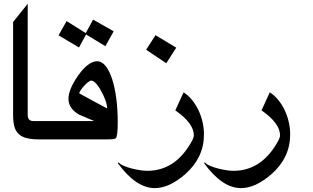

<svg xmlns="http://www.w3.org/2000/svg" viewBox="-20 -805 1641 1008"><path d="M231 -73.2H185.1Q145.5 -73.2 119.1 -80.1Q92.8 -86.9 77.1 -102.3Q61.5 -117.7 55.2 -141.8Q48.8 -166 48.8 -201.2V-689.5L125.5 -785.2V-201.2Q125.5 -169.4 155.3 -169.4H231Z M287.6 -619.6 329.6 -694.3 430.2 -631.3 468.8 -702.1 576.7 -640.6 533.2 -562.5 432.1 -624 394.5 -555.7ZM542.5 -239.3Q542.5 -248.5 538.6 -262.5Q534.7 -276.4 528.1 -292.2Q521.5 -308.1 512.9 -324Q504.4 -339.8 495.4 -352.8Q486.3 -365.7 476.8 -373.8Q467.3 -381.8 459.5 -381.8Q452.6 -381.8 442.6 -374Q432.6 -366.2 422.6 -355.5Q412.6 -344.7 405 -333.5Q397.5 -322.3 395.5 -315.4Q432.6 -294.9 468.8 -275.1Q504.9 -255.4 542 -235.8Q542.5 -236.3 542.5 -239.3ZM598.1 -163.6Q598.1 -92.3 588.4 -79.6Q583.5 -73.2 541.5 -73.2H201.7V-169.4H475.1L394.5 -203.6Q339.4 -235.8 339.4 -286.1Q339.4 -335.4 389.6 -407.7Q416.5 -445.8 441.7 -464.6Q466.8 -483.4 489.7 -483.4Q514.6 -483.4 534.7 -458.3Q554.7 -433.1 568.8 -389.4Q583 -345.7 590.6 -287.6Q598.1 -229.5 598.1 -163.6Z M905.3 -554.7 853 -473.1 747.1 -543.9 796.4 -620.1ZM1050.8 -99.6Q1050.8 -38.1 1026.4 13.7Q1002 65.4 953.6 108.4Q869.1 182.6 792.5 182.6Q693.8 182.6 598.1 50.8L602.5 47.4Q610.4 57.1 628.9 65.2Q647.5 73.2 669.9 79.1Q692.4 85 714.8 88.4Q737.3 91.8 752.9 91.8Q905.3 91.8 991.7 -72.3H991.2Q994.1 -78.6 995.8 -84Q997.6 -89.4 997.6 -94.7Q997.6 -157.7 900.4 -225.6L943.8 -320.3Q967.3 -305.2 987.1 -281.5Q1006.8 -257.8 1021 -228.5Q1035.2 -199.2 1043 -166Q1050.8 -132.8 1050.8 -99.6Z M1503.4 -99.6Q1503.4 -38.1 1479 13.7Q1454.6 65.4 1406.2 108.4Q1321.8 182.6 1245.1 182.6Q1146.5 182.6 1050.8 50.8L1055.2 47.4Q1063 57.1 1081.5 65.2Q1100.1 73.2 1122.6 79.1Q1145 85 1167.5 88.4Q1189.9 91.8 1205.6 91.8Q1357.9 91.8 1444.3 -72.3H1443.8Q1446.8 -78.6 1448.5 -84Q1450.2 -89.4 1450.2 -94.7Q1450.2 -157.7 1353 -225.6L1396.5 -320.3Q1419.9 -305.2 1439.7 -281.5Q1459.5 -257.8 1473.6 -228.5Q1487.8 -199.2 1495.6 -166Q1503.4 -132.8 1503.4 -99.6Z"/></svg>

Font: XB Khoramshahr
Style: Regular
Weight: 400
Designer: Behnam
Foundry: Irmug
Version: Version 8.005 2009